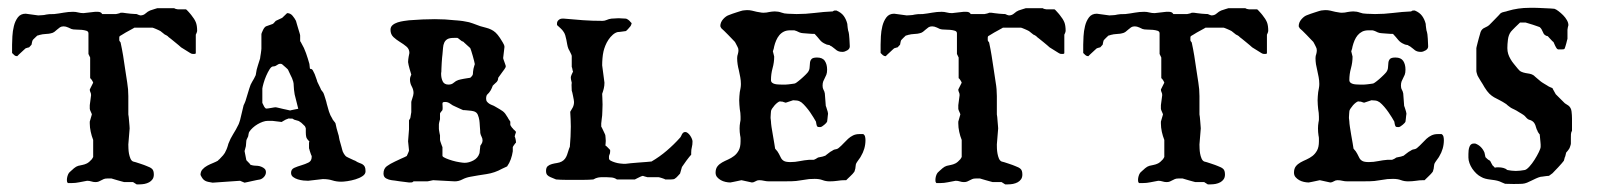

<svg xmlns="http://www.w3.org/2000/svg" viewBox="-20 -467 4125 496"><path d="M256.8 -5.9Q251.5 -5.9 248 -4.4Q244.6 -2.9 241.5 -1.2Q238.3 0.5 234.9 2Q231.4 3.4 226.6 3.4Q221.2 3.4 216.1 1.7Q210.9 0 205.1 0Q193.8 2 184.6 3.9Q175.3 5.9 165.5 5.9H155.3Q153.3 3.4 153.1 1.7Q152.8 0 152.8 -2.4Q152.8 -6.8 154.3 -12Q155.8 -17.1 158.2 -20.5Q158.7 -21 160.4 -22.7Q162.1 -24.4 164.1 -26.1Q166 -27.8 168 -29.5Q169.9 -31.2 170.9 -32.2Q176.8 -37.1 182.1 -38.6Q187.5 -40 193.1 -41Q198.7 -42 204.6 -44.9Q210.4 -47.9 217.3 -55.7Q217.8 -56.6 219.2 -58.8Q220.7 -61 220.7 -61.5V-105.5Q216.8 -115.2 214.4 -126.5Q211.9 -137.7 211.9 -147.9V-152.8L217.3 -171.4Q217.3 -171.9 216.6 -173.8Q215.8 -175.8 214.6 -178.2Q213.4 -180.7 212.6 -182.9Q211.9 -185.1 211.9 -186V-195.3L215.3 -221.2Q215.3 -225.6 213.6 -228.8Q211.9 -231.9 211.9 -235.8L220.7 -253.4Q220.7 -254.4 217.8 -259.3Q214.8 -264.2 212.9 -265.1V-318.4L208.5 -327.6V-380.9Q208.5 -385.7 203.4 -387.5Q198.2 -389.2 191.2 -389.9Q184.1 -390.6 176.5 -390.6Q168.9 -390.6 164.6 -392.1Q163.6 -392.6 156.7 -395.8Q149.9 -398.9 144.5 -398.9Q138.7 -398.9 135 -396.5Q131.3 -394 127.9 -390.9Q124.5 -387.7 120.6 -384.8Q116.7 -381.8 111.3 -380.9Q110.4 -380.4 106.4 -379.9Q102.5 -379.4 98.1 -379.2Q93.8 -378.9 89.8 -378.4Q85.9 -377.9 85.4 -377.4Q84.5 -377.4 83 -377Q81.5 -376.5 80.1 -376L76.2 -375Q74.2 -373 69.6 -368.7Q64.9 -364.3 64.5 -363.3Q63.5 -361.8 62.5 -356.9Q61.5 -352.1 61.5 -351.6L55.2 -344.7L51.3 -343.8Q49.8 -343.3 48.3 -342.8Q46.9 -342.3 46.4 -342.3Q44.9 -341.3 42 -338.4Q39.1 -335.4 35.4 -332.3Q31.7 -329.1 28.8 -326.2Q25.9 -323.2 24.4 -321.8Q20 -321.8 16.8 -324.7Q13.7 -327.6 11.2 -330.1V-351.6Q11.2 -359.9 12 -373.3Q12.7 -386.7 15.9 -399.7Q19 -412.6 26.1 -422.1Q33.2 -431.6 46.4 -431.6L78.6 -427.2Q82 -427.2 87.4 -427.7Q92.8 -428.2 93.8 -428.2Q94.7 -428.2 99.6 -429.4Q104.5 -430.7 120.1 -430.7Q132.3 -432.1 144.5 -434.3Q156.7 -436.5 168.9 -436.5Q175.8 -436.5 182.1 -434.8Q188.5 -433.1 195.8 -433.1L225.6 -436.5H232.4Q235.8 -436.5 238.8 -435.5Q241.7 -434.6 244.1 -430.7H279.8Q280.3 -430.7 285.4 -431.9Q290.5 -433.1 291.5 -434.1H297.4Q300.3 -433.6 306.2 -432.9Q312 -432.1 317.6 -431.6Q323.2 -431.2 327.6 -430.9Q332 -430.7 333 -430.7L338.9 -428.2Q339.8 -427.7 340.8 -427.7Q341.8 -427.2 342.8 -427.2Q350.6 -427.2 356.2 -432.4Q361.8 -437.5 367.7 -439.9Q371.6 -440.9 378.4 -443.4Q385.3 -445.8 386.2 -445.8H430.2Q431.2 -444.8 434.6 -443.8Q438 -442.9 439.5 -442.9H460.4Q460.9 -442.9 462.6 -441.2Q464.4 -439.5 466.6 -437Q468.8 -434.6 470.9 -432.1Q473.1 -429.7 474.1 -428.2Q482.4 -418 485.8 -409.7Q489.3 -401.4 489.3 -386.7Q489.3 -385.7 488 -382.3Q486.8 -378.9 485.8 -377.4V-330.1Q485.8 -328.1 483.9 -327.9Q481.9 -327.6 480.5 -327.6Q477.5 -327.6 476.1 -327.9Q474.6 -328.1 471.2 -330.1L447.8 -344.7Q446.3 -346.2 441.7 -350.1Q437 -354 431.6 -358.4Q426.3 -362.8 421.4 -366.7Q416.5 -370.6 415 -371.6Q415 -372.6 411.1 -375Q407.2 -377.4 406.2 -377.4L394.5 -386.7Q393.1 -387.7 389.6 -389.2Q386.2 -390.6 383.1 -392.1Q379.9 -393.6 377.2 -394.5Q374.5 -395.5 374 -395.5H327.1Q326.2 -395 324.7 -394Q321.8 -392.1 321.3 -392.1Q318.8 -390.6 314.2 -388.2Q309.6 -385.7 304.9 -383.1Q300.3 -380.4 296.4 -377.9Q292.5 -375.5 291.5 -375Q289.1 -374 288.6 -372.6Q288.1 -371.1 288.1 -370.1V-363.3Q288.1 -361.8 289.6 -359.9Q290.5 -358.4 291.5 -357.4Q295.4 -339.4 298.1 -323Q300.8 -306.6 303.2 -289.1Q305.7 -271 308.6 -253.9Q311.5 -236.8 311.5 -218.8V-171.4Q312 -169.9 312.5 -164.8Q313 -159.7 313.5 -153.6Q314 -147.5 314.5 -142.1Q314.9 -136.7 314.9 -135.3L311.5 -93.8Q311.5 -89.8 311.8 -83.3Q312 -76.7 313.2 -70.1Q314.5 -63.5 316.9 -57.6Q319.3 -51.8 323.7 -49.8Q325.7 -49.3 330.8 -47.9Q335.9 -46.4 341.6 -44.4Q347.2 -42.5 352.1 -40.8Q356.9 -39.1 358.9 -38.1Q368.7 -34.7 373 -30.5Q377.4 -26.4 377.4 -16.1Q377.4 -8.8 374 -3.9Q370.6 1 365.2 3.9Q359.9 6.8 353.3 8.1Q346.7 9.3 340.3 9.3H333L323.7 3.4H300.8Q299.3 2.9 294.4 1.7Q289.6 0.5 283.9 -1.2Q278.3 -2.9 273.7 -4.2Q269 -5.4 268.1 -5.9Z M785.2 -64Q784.7 -64.5 783.7 -67.1Q782.7 -69.8 781.7 -72.8Q780.8 -75.7 780 -78.1Q779.3 -80.6 779.3 -81.1Q778.3 -82.5 778.3 -85.2Q778.3 -87.9 778.3 -91.3Q778.3 -94.2 778.3 -97.2Q778.3 -100.1 779.3 -101.6Q772.5 -107.9 771.2 -113Q770 -118.2 770 -125V-135.3Q770 -136.2 769 -138.2Q768.1 -140.1 767.6 -141.1Q766.1 -142.1 762 -146.5Q757.8 -150.9 755.4 -151.9Q751.5 -155.3 745.6 -156.2Q739.7 -157.2 735.4 -160.6Q734.4 -160.6 730.7 -160.6Q727.1 -160.6 726.1 -161.1Q722.7 -160.2 718 -158Q713.4 -155.8 712.4 -154.8L707.5 -151.9L683.6 -154.8H671.9Q665.5 -154.8 658.7 -152.3Q651.9 -149.9 645.3 -146Q638.7 -142.1 633.1 -137Q627.4 -131.8 624 -126.5Q623 -125.5 622.1 -120.6Q621.1 -115.7 621.1 -114.7Q620.1 -111.8 618.2 -108.6Q616.2 -105.5 616.2 -101.6L615.2 -89.4L611.8 -76.7L616.2 -54.2Q616.2 -53.2 617.7 -51.8Q619.1 -50.3 621.1 -48.3Q626.5 -43 626.5 -42Q626.5 -41.5 628.2 -41Q629.9 -40.5 631.8 -40Q633.8 -39.6 635.7 -39.3Q637.7 -39.1 638.2 -39.1Q641.1 -39.1 646 -38.6Q650.9 -38.1 655.5 -36.1Q660.2 -34.2 663.6 -31Q667 -27.8 667 -22Q667 -16.1 662.6 -10.7Q658.2 -5.4 651.9 -3.4Q649.4 -2.9 644 -2Q638.7 -1 632.3 0.5Q626 2 620.1 3.2Q614.3 4.4 611.8 4.9L600.1 0L529.3 4.9Q522.9 3.9 518.3 2.9Q513.7 2 510 0Q506.3 -2 503.7 -5.4Q501 -8.8 498 -15.1Q498 -23.9 503.2 -29.5Q508.3 -35.2 515.6 -39.1Q522.9 -43 530.8 -46.1Q538.6 -49.3 543.5 -52.2Q543.5 -53.2 544.7 -54Q545.9 -54.7 546.9 -55.7Q551.3 -60.1 556.4 -65.9Q561.5 -71.8 564 -78.6Q564.5 -79.1 565.4 -81.5Q566.4 -84 567.4 -86.9Q568.4 -89.8 569.1 -92.3Q569.8 -94.7 569.8 -95.2Q575.2 -109.4 582.5 -120.8Q589.8 -132.3 595.2 -143.6Q595.7 -144 596.7 -146.5Q597.7 -148.9 598.6 -151.9Q599.6 -154.8 600.3 -157.2Q601.1 -159.7 601.1 -160.6L609.4 -195.3Q609.9 -195.8 610.8 -198Q611.8 -200.2 612.8 -202.6Q613.8 -205.1 614.5 -207Q615.2 -209 615.2 -209.5L624 -238.3Q627 -249 631.6 -256.1Q636.2 -263.2 640.6 -272.9L643.1 -287.1Q644 -289.1 645 -293.7Q646 -298.3 646.5 -298.8L651.9 -315.9Q651.9 -317.9 652.6 -321.3Q653.3 -324.7 653.8 -328.6Q654.3 -332.5 654.8 -336.2Q655.3 -339.8 655.3 -341.3V-378.4Q655.3 -379.9 656.5 -382.8Q657.7 -385.7 659.2 -388.9Q660.6 -392.1 662.6 -394.8Q664.6 -397.5 667 -398.9L683.6 -404.8Q685.1 -404.8 688.2 -408.4Q691.4 -412.1 692.4 -413.1L709 -420.9L721.7 -433.1Q730 -433.1 735.6 -426.5Q741.2 -419.9 744.6 -413.1Q745.1 -410.6 746.8 -405.3Q748.5 -399.9 750.2 -393.8Q752 -387.7 753.7 -382.3Q755.4 -377 755.4 -375V-360.8Q756.3 -359.9 757.3 -357.9Q758.3 -356 758.8 -355Q765.6 -343.8 770.5 -329.8Q775.4 -315.9 779.3 -301.8Q780.3 -292 780.5 -290.5Q780.8 -289.1 781.7 -289.1Q786.1 -289.1 788.3 -284.9Q790.5 -280.8 793 -275.4L798.8 -259.3Q798.8 -257.8 800.3 -254.6Q801.8 -251.5 803.7 -247.6Q805.7 -243.7 807.4 -240Q809.1 -236.3 809.6 -234.9Q810.1 -234.4 813 -230.5Q814.5 -228.5 815.4 -227.1Q815.9 -226.1 817.4 -221.9Q818.8 -217.8 820.3 -212.9Q821.8 -208 823 -203.9Q824.2 -199.7 824.2 -198.7Q826.7 -189 829.8 -179Q833 -168.9 838.4 -160.6Q838.4 -159.2 842.3 -154.5Q846.2 -149.9 846.7 -148.4L849.6 -135.3Q851.6 -127 853.5 -121.6Q855.5 -116.2 856 -110.8Q856 -109.4 857.2 -105Q858.4 -100.6 859.9 -95.5Q861.3 -90.3 862.5 -86.2Q863.8 -82 863.8 -81.1Q864.7 -75.7 868.7 -69.3Q872.6 -63 876.5 -61.5Q877 -61 880.1 -59.6Q883.3 -58.1 887 -56.4Q890.6 -54.7 893.8 -53.2Q897 -51.8 897.5 -51.8Q903.3 -47.9 908.4 -46.1Q913.6 -44.4 917 -42.2Q920.4 -40 922.4 -36.1Q924.3 -32.2 924.3 -24.4Q924.3 -17.1 916.5 -12Q908.7 -6.8 898.2 -3.7Q887.7 -0.5 877.2 1Q866.7 2.4 861.8 2.4Q849.1 2.4 838.6 -1Q828.1 -4.4 814 -4.4L775.9 0Q771 0 763.7 -0.7Q756.3 -1.5 749.3 -3.7Q742.2 -5.9 737.1 -9.8Q731.9 -13.7 731.9 -20.5Q731.9 -29.8 740.2 -33.4Q748.5 -37.1 758.5 -40Q768.6 -43 776.9 -47.1Q785.2 -51.3 785.2 -61.5ZM692.4 -189.9Q692.9 -189.9 696 -189.2Q699.2 -188.5 703.4 -187.5Q707.5 -186.5 711.7 -185.5Q715.8 -184.6 718.3 -184.1L729.5 -181.6Q730 -182.1 733.4 -182.6Q736.8 -183.1 740.7 -184.1L750.5 -186L741.2 -223.1Q740.2 -227.5 739.5 -235.1Q738.8 -242.7 738.8 -245.1Q738.8 -251.5 737.5 -256.1Q736.3 -260.7 734.4 -265.1Q732.4 -269.5 730 -274.2Q727.5 -278.8 725.1 -284.7Q724.1 -288.1 718.5 -292.5Q712.9 -296.9 709 -300.8Q707.5 -302.2 704.1 -302.2Q699.7 -302.2 695.3 -298.8Q690.9 -295.4 685.5 -295.4Q681.2 -295.4 676.5 -288.1Q671.9 -280.8 667.7 -271.2Q663.6 -261.7 660.9 -252.2Q658.2 -242.7 657.7 -238.3V-201.2Q658.7 -199.7 660.6 -195.3Q662.6 -190.9 663.6 -189.9Q664.6 -189 665.5 -187.7Q666.5 -186.5 668.5 -186.5Q669.4 -186.5 673.1 -187Q676.8 -187.5 680.7 -188.2Q684.6 -189 688 -189.5Q691.4 -189.9 692.4 -189.9Z M970.7 -18.6Q970.7 -31.2 979.2 -37.6Q987.8 -43.9 1000.5 -49.8Q1002 -50.3 1006.3 -52.5Q1010.7 -54.7 1015.6 -56.9Q1020.5 -59.1 1024.9 -61Q1029.3 -63 1030.8 -64Q1031.7 -66.4 1034.2 -71.5Q1036.6 -76.7 1036.6 -78.6L1034.2 -102.1L1036.6 -132.8V-156.2Q1037.1 -157.2 1038.1 -158.7Q1038.6 -159.7 1039.1 -160.4Q1039.6 -161.1 1040 -162.1L1042.5 -177.2V-203.6Q1042.5 -204.1 1043.2 -206.8Q1043.9 -209.5 1045.2 -213.1Q1046.4 -216.8 1047.4 -220.5Q1048.3 -224.1 1048.3 -226.6Q1048.3 -235.4 1043.7 -243.7Q1039.1 -252 1039.1 -261.7Q1039.1 -267.6 1042.5 -274.4Q1042 -275.9 1040.8 -280Q1039.6 -284.2 1038.1 -289.1Q1036.6 -293.9 1035.6 -298.8Q1034.7 -303.7 1034.2 -306.6Q1034.2 -308.6 1034.7 -313.7Q1035.2 -318.8 1037.6 -330.1Q1037.6 -340.3 1030 -346.7Q1022.5 -353 1013.2 -358.6Q1003.9 -364.3 996.3 -371.3Q988.8 -378.4 988.8 -390.1Q988.8 -397.5 994.1 -402.1Q999.5 -406.7 1007.3 -409.2Q1015.1 -411.6 1023.2 -412.8Q1031.2 -414.1 1036.6 -414.6Q1073.2 -417.5 1103.5 -417.5Q1129.9 -417.5 1155.8 -414.6Q1156.7 -414.6 1160.2 -414.3Q1163.6 -414.1 1167.7 -413.6Q1171.9 -413.1 1175.8 -412.6Q1179.7 -412.1 1181.2 -411.6Q1191.9 -410.2 1201.4 -406.5Q1210.9 -402.8 1220.7 -399.4Q1229 -397 1235.8 -395.3Q1242.7 -393.6 1248.8 -390.6Q1254.9 -387.7 1260.3 -382.8Q1265.6 -377.9 1271.5 -369.1Q1273.9 -364.7 1278.6 -357.7Q1283.2 -350.6 1283.2 -345.7L1279.8 -316.9Q1279.8 -315.9 1280.8 -313.2Q1281.7 -310.5 1283 -307.1Q1284.2 -303.7 1285.2 -300.8Q1286.1 -297.9 1286.6 -296.4Q1286.6 -292.5 1282.7 -287.6Q1278.8 -282.7 1277.3 -280.3L1267.1 -266.1Q1267.1 -265.1 1266.4 -261.5Q1265.6 -257.8 1264.6 -257.8Q1264.6 -256.8 1262.9 -255.1Q1261.2 -253.4 1259 -251.5Q1256.8 -249.5 1255.1 -247.8Q1253.4 -246.1 1252.9 -245.6Q1252.9 -245.6 1252.2 -243.7Q1251.5 -241.7 1250.5 -239.5Q1249.5 -237.3 1248.5 -235.4Q1247.6 -233.4 1247.1 -232.9Q1243.2 -226.6 1239.5 -223.6Q1235.8 -220.7 1235.8 -211.9Q1235.8 -207 1238.3 -204.1Q1240.7 -201.2 1244.1 -199Q1247.6 -196.8 1251.7 -195.3Q1255.9 -193.8 1258.8 -191.9Q1266.6 -187.5 1271 -184.8Q1275.4 -182.1 1278.8 -179.7Q1282.2 -177.2 1285.2 -173.3Q1288.1 -169.4 1292.5 -162.1Q1292.5 -161.1 1295.2 -157.5Q1297.9 -153.8 1298.3 -152.8V-144.5Q1298.3 -143.6 1300.8 -139.9Q1303.2 -136.2 1304.7 -135.3Q1304.7 -134.8 1305.9 -133.5Q1307.1 -132.3 1308.8 -130.9Q1310.5 -129.4 1311.8 -127.9Q1313 -126.5 1313 -126Q1313 -125 1311.8 -122.1Q1310.5 -119.1 1309.6 -114.3Q1310.5 -113.3 1311.8 -107.9Q1313 -102.5 1313 -98.6Q1312.5 -98.6 1311.3 -96.9Q1310.1 -95.2 1308.6 -93.3Q1307.1 -91.3 1305.9 -89.4Q1304.7 -87.4 1304.7 -86.9V-76.2Q1303.2 -65.9 1299.6 -55.7Q1295.9 -45.4 1290 -37.1L1277.3 -31.2Q1258.3 -20.5 1237.1 -17.3Q1215.8 -14.2 1194.8 -10.3Q1183.6 -8.3 1174.3 -3.4Q1165 1.5 1154.8 1.5L1099.1 -1.5Q1098.6 -1.5 1096.4 -1Q1094.2 -0.5 1091.8 0Q1089.4 0.5 1086.9 1Q1084.5 1.5 1084 1.5H1048.3Q1045.9 3.9 1043.9 4.2Q1042 4.4 1036.6 4.4Q1033.7 3.9 1027.1 3.2Q1020.5 2.4 1013.4 1.5Q1006.3 0.5 1000 -0.5Q993.7 -1.5 991.7 -1.5Q984.4 -2.4 977.5 -6.1Q970.7 -9.8 970.7 -18.6ZM1123 -64Q1124.5 -61 1132.1 -57.9Q1139.6 -54.7 1148.9 -52Q1158.2 -49.3 1167.2 -47.9Q1176.3 -46.4 1180.2 -46.4Q1191.4 -46.4 1202.9 -52.5Q1214.4 -58.6 1218.3 -70.3Q1218.8 -70.8 1219 -73.7Q1219.2 -76.7 1219.7 -80.3Q1220.2 -84 1220.5 -86.9Q1220.7 -89.8 1220.7 -90.3Q1221.7 -91.3 1224.1 -95.5Q1226.6 -99.6 1226.6 -104Q1226.6 -109.4 1224.1 -113.8Q1221.7 -118.2 1220.7 -123.5Q1220.7 -124.5 1220.5 -129.2Q1220.2 -133.8 1219.7 -139.4Q1219.2 -145 1219 -149.9Q1218.8 -154.8 1218.3 -156.2Q1217.3 -163.1 1214.4 -170.4Q1211.4 -177.7 1203.1 -179.7Q1202.1 -180.2 1198.2 -180.7Q1194.3 -181.2 1189.7 -181.6Q1185.1 -182.1 1181.2 -182.4Q1177.2 -182.6 1176.3 -182.6Q1175.3 -183.1 1167.5 -186.5Q1159.7 -189.9 1155.8 -191.9Q1149.4 -194.3 1143.3 -199Q1137.2 -203.6 1130.4 -203.6Q1125 -203.6 1124 -202.4Q1123 -201.2 1123 -198.7Q1123 -196.3 1123.3 -193.6Q1123.5 -190.9 1123.5 -187.5L1123 -182.6Q1122.1 -181.6 1119.4 -178.2Q1116.7 -174.8 1116.7 -173.8V-158.7Q1116.7 -158.2 1115.5 -154.5Q1114.3 -150.9 1114.3 -149.4Q1113.8 -147.5 1113.8 -145.5V-140.1V-133.8Q1113.8 -131.8 1114.3 -129.9Q1114.3 -127.9 1115.5 -123Q1116.7 -118.2 1116.7 -117.2V-105.5Q1116.7 -105 1117.4 -102.3Q1118.2 -99.6 1119.4 -96.4Q1120.6 -93.3 1121.6 -90.3Q1122.6 -87.4 1123 -86.9ZM1119.6 -275.4Q1119.6 -265.6 1123.5 -257.1Q1127.4 -248.5 1138.7 -248.5Q1147 -248.5 1152.3 -253.4Q1157.7 -258.3 1164.1 -260.3Q1165.5 -260.7 1169.4 -261.7Q1173.3 -262.7 1177.7 -263.4Q1182.1 -264.2 1186.8 -264.9Q1191.4 -265.6 1194.8 -266.1Q1201.7 -272 1201.7 -276.4Q1201.7 -280.8 1203.1 -289.1Q1203.1 -290 1204.3 -293.7Q1205.6 -297.4 1205.6 -298.3Q1205.6 -298.8 1206.1 -299.3Q1206.1 -299.8 1206.3 -300.3Q1206.5 -300.8 1206.5 -301.8Q1206.5 -303.2 1204.8 -309.6Q1203.1 -315.9 1201.2 -323Q1199.2 -330.1 1197.3 -335.9Q1195.3 -341.8 1194.8 -342.8Q1193.8 -343.8 1191.4 -345.9Q1189 -348.1 1186.5 -350.3Q1184.1 -352.5 1181.9 -354.5Q1179.7 -356.4 1178.7 -357.4Q1178.7 -358.4 1176 -359.6Q1173.3 -360.8 1172.9 -360.8Q1171.9 -361.3 1167.2 -365.2Q1162.6 -369.1 1161.6 -369.1H1152.3Q1141.6 -369.1 1136 -366Q1130.4 -362.8 1127.7 -356.9Q1125 -351.1 1124.5 -343.3Q1124 -335.4 1123 -326.2Q1122.6 -324.2 1122.1 -318.1Q1121.6 -312 1121.1 -304.7Q1120.6 -297.4 1120.4 -290.5Q1120.1 -283.7 1120.1 -280.3Q1119.6 -280.3 1119.6 -278.3Q1119.6 -276.4 1119.6 -275.4Z M1390.6 -25.4Q1390.6 -34.2 1395 -37.8Q1399.4 -41.5 1405.8 -43.2Q1412.1 -44.9 1418.9 -45.9Q1425.8 -46.9 1431.2 -49.8Q1436.5 -52.7 1439.7 -57.1Q1442.9 -61.5 1444.8 -66.7Q1446.8 -71.8 1448.2 -77.1Q1449.7 -82.5 1452.1 -87.9Q1453.1 -101.1 1453.9 -114Q1454.6 -127 1454.6 -140.1Q1454.6 -149.9 1454.1 -159.2Q1453.6 -168.5 1453.1 -178.2Q1456.1 -182.6 1459.5 -189.2Q1462.9 -195.8 1462.9 -203.6Q1462.9 -205.1 1462.2 -209.5Q1461.4 -213.9 1460.4 -218.8Q1459.5 -223.6 1458.5 -227.8Q1457.5 -231.9 1457 -232.9Q1457 -233.9 1456.8 -238.5Q1456.5 -243.2 1456.5 -247.6Q1456.5 -249.5 1456.8 -251Q1457 -252.4 1457 -253.4Q1457 -254.4 1455.8 -258.5Q1454.6 -262.7 1454.6 -267.6Q1454.6 -269 1456.5 -273.9Q1458.5 -278.8 1460.4 -282.2Q1459.5 -283.2 1458.7 -288.1Q1458 -293 1457 -293.9V-322.8Q1457 -323.7 1455.8 -326.4Q1454.6 -329.1 1453.1 -332Q1451.7 -335 1450.4 -337.4Q1449.2 -339.8 1448.7 -340.3Q1446.3 -346.2 1445.3 -352.3Q1444.3 -358.4 1443.1 -364.3Q1441.9 -370.1 1440.2 -376Q1438.5 -381.8 1434.6 -386.7Q1433.1 -389.2 1427.5 -394.5Q1421.9 -399.9 1419.9 -401.4Q1418.9 -401.9 1418.9 -403.6Q1418.9 -405.3 1418.9 -406.2Q1418.9 -411.6 1423.1 -415.3Q1427.2 -418.9 1432.6 -418.9H1437Q1462.4 -416.5 1486.3 -414.8Q1510.3 -413.1 1536.6 -413.1Q1542 -413.1 1547.4 -415.5Q1552.7 -418 1559.6 -418.9L1578.1 -419.9L1596.7 -418.9Q1598.6 -418.9 1602.8 -416Q1606.9 -413.1 1608.4 -410.6L1611.8 -407.2Q1611.8 -406.2 1610.6 -403.1Q1609.4 -399.9 1608.4 -398.9Q1606.4 -396.5 1602.5 -392.1Q1598.6 -387.7 1596.7 -386.7Q1595.7 -386.7 1592.8 -386.2Q1589.8 -385.7 1586.4 -385.3Q1583 -384.8 1580.1 -384.5Q1577.1 -384.3 1576.2 -384.3Q1569.3 -382.8 1563 -377.2Q1556.6 -371.6 1551.8 -364.3Q1546.9 -356.9 1543.7 -348.9Q1540.5 -340.8 1539.1 -334.5Q1537.1 -325.7 1536.4 -316.4Q1535.6 -307.1 1535.6 -298.3L1541.5 -253.4Q1541.5 -245.6 1539.8 -238.5Q1538.1 -231.4 1535.6 -224.6Q1535.6 -221.7 1536.1 -213.6Q1536.6 -205.6 1536.6 -196.8Q1536.6 -188 1536.1 -180.2Q1535.6 -172.4 1535.6 -168.9Q1535.6 -168.5 1535.2 -165.5Q1534.7 -162.6 1534.4 -159.2Q1534.2 -155.8 1533.7 -152.6Q1533.2 -149.4 1533.2 -148.4V-140.1Q1533.7 -139.2 1535.4 -136Q1537.1 -132.8 1538.8 -128.9Q1540.5 -125 1542.2 -121.6Q1543.9 -118.2 1543.9 -116.7Q1543.9 -114.7 1544.4 -110.8Q1544.9 -106.9 1544.9 -103Q1544.9 -98.6 1544.4 -95.5Q1543.9 -92.3 1543.9 -91.3Q1546.4 -89.8 1550.8 -85.2Q1555.2 -80.6 1556.2 -79.6V-75.2Q1556.2 -72.8 1555.7 -70.8Q1555.2 -68.8 1554.2 -66.9Q1553.2 -64.5 1553.2 -62.5Q1553.2 -60.5 1553.2 -58.1Q1553.2 -54.2 1557.9 -51.8Q1562.5 -49.3 1568.8 -47.4Q1575.2 -45.4 1581.3 -44.7Q1587.4 -43.9 1589.8 -43.9H1596.7Q1600.1 -44.4 1609.9 -45.4Q1619.6 -46.4 1630.1 -47.1Q1640.6 -47.9 1650.1 -48.6Q1659.7 -49.3 1663.1 -49.8Q1684.1 -62 1702.6 -77.9Q1721.2 -93.8 1736.8 -111.3Q1738.3 -112.8 1739.5 -115.5Q1740.7 -118.2 1741.9 -120.4Q1743.2 -122.6 1745.1 -124.3Q1747.1 -126 1750.5 -126Q1753.4 -126 1756.8 -123.3Q1760.3 -120.6 1762.9 -116.7Q1765.6 -112.8 1767.3 -108.6Q1769 -104.5 1769 -101.6Q1769 -93.3 1767.3 -86.9Q1765.6 -80.6 1765.6 -72.8V-67.4Q1764.2 -65.9 1760.5 -61.5Q1756.8 -57.1 1753.2 -52Q1749.5 -46.9 1746.3 -42.2Q1743.2 -37.6 1741.7 -35.6L1736.8 -18.6Q1735.8 -17.6 1731.4 -12.7Q1727.1 -7.8 1725.1 -6.8Q1722.7 -4.4 1719.5 -3.9Q1716.3 -3.4 1712.9 -3.4H1698.7Q1698.2 -3.9 1695.8 -4.9Q1693.4 -5.9 1690.4 -6.8Q1687.5 -7.8 1684.8 -8.5Q1682.1 -9.3 1681.2 -9.3H1652.3Q1650.9 -9.3 1646 -11Q1641.1 -12.7 1640.6 -12.7Q1639.6 -12.7 1636.5 -11.5Q1633.3 -10.3 1631.8 -9.3Q1629.9 -8.3 1625.7 -6.3Q1621.6 -4.4 1620.1 -3.4H1573.7Q1567.4 -7.8 1560.1 -8.5Q1552.7 -9.3 1545.9 -9.3H1535.6Q1530.3 -9.3 1524.9 -8.3Q1519.5 -7.3 1512.7 -3.4Q1501 -2.4 1489 -2.4Q1477.1 -2.4 1464.8 -2.4Q1452.6 -2.4 1440.7 -2.4Q1428.7 -2.4 1416.5 -3.4L1402.3 -9.3Q1396.5 -11.7 1393.6 -15.1Q1390.6 -18.6 1390.6 -25.4Z M1828.6 -21Q1828.6 -31.2 1833.5 -37.4Q1838.4 -43.5 1845.5 -47.4Q1852.5 -51.3 1860.8 -54.9Q1869.1 -58.6 1876.2 -64Q1883.3 -69.3 1888.2 -78.1Q1893.1 -86.9 1893.1 -101.6Q1893.1 -105.5 1893.1 -109.1Q1893.1 -112.8 1892.1 -116.7Q1890.6 -125.5 1890.6 -135.3Q1890.6 -143.1 1892.1 -151.4Q1893.1 -155.3 1893.1 -158.4Q1893.1 -161.6 1893.1 -165.5Q1893.1 -170.9 1892.6 -175.3Q1892.1 -179.7 1891.1 -185.1Q1890.6 -190.4 1890.1 -196.3Q1889.6 -202.1 1889.6 -208Q1889.6 -213.4 1890.1 -218.5Q1890.6 -223.6 1891.1 -229Q1892.1 -234.4 1893.1 -239.5Q1894 -244.6 1894 -250Q1894 -258.8 1892.3 -267.8Q1890.6 -276.9 1888.7 -285.6Q1886.7 -293 1885.5 -301Q1884.3 -309.1 1884.3 -316.9Q1884.3 -319.8 1884.8 -322.5Q1885.3 -325.2 1886.2 -327.6Q1887.7 -332.5 1887.7 -337.9Q1887.7 -338.4 1887.5 -338.6Q1887.2 -338.9 1887.2 -339.8V-341.3Q1886.7 -342.8 1885.5 -345.5Q1884.3 -348.1 1882.8 -350.8Q1881.3 -353.5 1880.1 -356Q1878.9 -358.4 1878.4 -358.9Q1876.5 -360.8 1871.6 -366Q1866.7 -371.1 1861.3 -376.7Q1856 -382.3 1850.8 -387.2Q1845.7 -392.1 1843.8 -393.6Q1843.3 -394.5 1842 -396.5Q1840.8 -398.4 1840.8 -399.4Q1840.8 -409.2 1848.1 -417.5Q1855.5 -425.8 1863.3 -428.2Q1866.7 -429.7 1872.3 -431.6Q1877.9 -433.6 1883.5 -435.3Q1889.2 -437 1893.6 -438.5Q1897.9 -439.9 1898.9 -439.9Q1899.9 -439.9 1903.8 -440.4Q1907.7 -440.9 1909.7 -440.9Q1916.5 -440.9 1922.6 -439.5Q1928.7 -438 1935.1 -436.5Q1939 -436 1943.4 -435.1Q1947.8 -434.1 1952.1 -434.1Q1956.5 -434.1 1960 -434.6Q1963.4 -435.1 1967.3 -436Q1970.7 -436.5 1974.1 -437Q1977.5 -437.5 1981.4 -437.5Q1990.7 -437.5 1998.5 -434.6Q2006.3 -431.6 2014.6 -431.6Q2015.1 -431.6 2018.1 -431.4Q2021 -431.2 2024.7 -431.2Q2028.3 -431.2 2032 -430.9Q2035.6 -430.7 2038.1 -430.7Q2061.5 -430.7 2084.7 -433.6Q2107.9 -436.5 2131.3 -437.5Q2133.8 -439.5 2135.5 -439.7Q2137.2 -439.9 2140.6 -439.9Q2153.3 -434.6 2159.7 -425.8Q2166 -417 2168.9 -405.3Q2168.9 -404.3 2169.2 -401.4Q2169.4 -398.4 2169.9 -395Q2170.4 -391.6 2170.9 -388.7Q2171.4 -385.7 2171.9 -385.3Q2171.9 -384.8 2172.4 -383.5Q2172.9 -382.3 2173.3 -378.2Q2173.8 -374 2174.3 -366.7Q2174.8 -359.4 2175.3 -347.2Q2175.3 -340.8 2168.7 -336.9Q2162.1 -333 2156.7 -333Q2151.4 -333 2147.9 -334Q2144.5 -335 2141.6 -336.9Q2138.7 -338.9 2135.7 -341.6Q2132.8 -344.2 2128.4 -347.2Q2127.9 -347.2 2125.7 -348.4Q2123.5 -349.6 2122.6 -350.6Q2122.1 -350.6 2118.2 -351.3Q2114.3 -352.1 2113.3 -353Q2103.5 -356.9 2097.9 -364Q2092.3 -371.1 2084.5 -379.4Q2082 -379.4 2076.9 -379.6Q2071.8 -379.9 2065.7 -380.4Q2059.6 -380.9 2054.2 -381.3Q2048.8 -381.8 2046.9 -382.8Q2045.9 -382.8 2041 -385.3Q2036.1 -387.7 2034.7 -387.7Q2034.2 -388.7 2029.1 -388.7Q2023.9 -388.7 2021.5 -388.7Q2011.7 -388.7 2004.9 -385.3Q1998 -381.8 1993.2 -376Q1988.3 -370.1 1985.1 -362.5Q1981.9 -355 1980 -347.2Q1980 -346.2 1978.8 -341.3Q1977.5 -336.4 1976.6 -334.5Q1976.6 -333.5 1977.3 -331.8Q1978 -330.1 1980 -320.8Q1980 -305.7 1975.8 -290.8Q1971.7 -275.9 1971.7 -260.3Q1971.7 -255.9 1974.6 -253.4Q1977.5 -251 1981.7 -250Q1985.8 -249 1990.5 -248.8Q1995.1 -248.5 1998.5 -248.5H2009.8Q2012.2 -248.5 2016.4 -249Q2020.5 -249.5 2024.4 -250Q2028.3 -250.5 2031.5 -251Q2034.7 -251.5 2034.7 -252Q2035.2 -252 2037.6 -253.7Q2040 -255.4 2042.7 -257.6Q2045.4 -259.8 2048.3 -262.2Q2051.3 -264.6 2052.7 -266.1Q2054.2 -267.6 2056.4 -269.5Q2058.6 -271.5 2060.8 -273.7Q2063 -275.9 2064.7 -277.8Q2066.4 -279.8 2066.9 -280.3Q2071.3 -286.1 2071.5 -293Q2071.8 -299.8 2072.5 -305.4Q2073.2 -311 2076.7 -314.7Q2080.1 -318.4 2090.8 -318.4Q2105 -318.4 2110.8 -309.6Q2116.7 -300.8 2116.7 -287.1Q2116.7 -278.8 2114.7 -273.9Q2112.8 -269 2110.6 -265.1Q2108.4 -261.2 2106.7 -256.8Q2105 -252.4 2105 -245.6Q2105 -239.3 2107.4 -235.1Q2109.9 -231 2110.8 -225.6L2113.3 -193.4Q2113.8 -192.9 2114.5 -190.4Q2115.2 -188 2116.2 -184.8Q2117.2 -181.6 2118.2 -178.5Q2119.1 -175.3 2119.1 -173.3Q2118.7 -170.9 2118.4 -167.5Q2118.2 -164.1 2117.7 -160.6Q2117.2 -156.7 2116.7 -152.8Q2116.2 -151.4 2114.3 -149.2Q2112.3 -147 2109.6 -144.8Q2106.9 -142.6 2104 -140.6Q2101.1 -138.7 2099.1 -138.7Q2097.2 -138.7 2094.2 -138.9Q2091.3 -139.2 2090.8 -141.1Q2089.8 -142.1 2088.9 -147Q2087.9 -151.9 2087.9 -152.8Q2085.4 -157.2 2081.5 -163.6Q2077.6 -169.9 2072.8 -177Q2067.9 -184.1 2062 -190.9Q2056.2 -197.8 2050.3 -202.6Q2044.9 -206.5 2038.8 -207.3Q2032.7 -208 2028.8 -208L2009.8 -201.7Q2008.8 -201.7 2005.1 -203.1Q2001.5 -204.6 2000 -204.6H1998Q1997.1 -204.6 1996.6 -204.8Q1996.1 -205.1 1995.1 -205.1Q1992.7 -205.1 1988.8 -202.1Q1984.9 -199.2 1981.2 -195.1Q1977.5 -190.9 1974.6 -186.5Q1971.7 -182.1 1971.7 -179.2Q1971.7 -178.2 1971.2 -173.1Q1970.7 -168 1970.7 -164.6Q1970.7 -163.6 1970.7 -161.6Q1970.7 -159.7 1971.2 -157.7Q1971.2 -155.8 1971.7 -152.8Q1971.7 -148.9 1973.1 -138.9Q1974.6 -128.9 1976.6 -117.9Q1978.5 -106.9 1980.2 -96.9Q1981.9 -86.9 1982.4 -83Q1989.3 -75.7 1992.2 -69.6Q1995.1 -63.5 1997.8 -58.6Q2000.5 -53.7 2005.6 -51Q2010.7 -48.3 2022 -48.3Q2034.2 -48.3 2046.1 -50.8Q2058.1 -53.2 2070.3 -54.2H2082Q2083 -54.2 2087.6 -56.6Q2092.3 -59.1 2093.3 -60.1L2105 -62.5Q2106.9 -63.5 2110.1 -64.2Q2113.3 -64.9 2113.3 -65.9Q2114.7 -66.9 2120.6 -71.5Q2126.5 -76.2 2128.4 -76.7Q2133.3 -80.6 2138.7 -81.3Q2144 -82 2147.9 -85.9Q2153.8 -90.8 2159.4 -96.9Q2165 -103 2170.9 -108.4Q2176.8 -113.8 2183.8 -117.2Q2190.9 -120.6 2199.7 -120.6H2210Q2213.9 -118.2 2214.8 -113.8Q2215.8 -109.4 2215.8 -105Q2215.8 -82.5 2203.6 -62.5Q2203.6 -62 2201.9 -59.6Q2200.2 -57.1 2198 -54.2Q2195.8 -51.3 2194.1 -48.6Q2192.4 -45.9 2191.9 -44.9Q2191.4 -44.4 2190.9 -42Q2190.4 -39.6 2190.2 -36.6Q2189.9 -33.7 2189.5 -31Q2189 -28.3 2188.5 -27.8Q2188.5 -26.9 2187.7 -24.9Q2187 -22.9 2186 -22Q2185.1 -20.5 2182.4 -17.6Q2179.7 -14.6 2176.3 -11.5Q2172.9 -8.3 2169.9 -5.4Q2167 -2.4 2166 -1.5H2161.6Q2152.8 -1.5 2144 0Q2133.8 1.5 2123.5 1.5Q2113.3 1.5 2105 -1.7Q2096.7 -4.9 2084.5 -4.9Q2082 -4.9 2076.7 -4.6Q2071.3 -4.4 2070.3 -4.4L2047.4 -1Q2036.6 1 2025.4 1.2Q2014.2 1.5 2002.9 1.5H1967.3Q1959.5 1.5 1953.6 0Q1947.8 -1.5 1940.9 -1.5Q1936 -1.5 1931.4 1.5Q1926.8 4.4 1922.4 4.4L1895.5 -1.5Q1895 -1.5 1891.6 -0.7Q1888.2 0 1883.8 1Q1879.4 2 1874.5 2.9Q1869.6 3.9 1866.7 4.4Q1860.8 4.4 1854.2 2.9Q1847.7 1.5 1842 -1.7Q1836.4 -4.9 1832.5 -9.5Q1828.6 -14.2 1828.6 -21Z M2500.5 -5.9Q2495.1 -5.9 2491.7 -4.4Q2488.3 -2.9 2485.1 -1.2Q2481.9 0.5 2478.5 2Q2475.1 3.4 2470.2 3.4Q2464.8 3.4 2459.7 1.7Q2454.6 0 2448.7 0Q2437.5 2 2428.2 3.9Q2418.9 5.9 2409.2 5.9H2398.9Q2397 3.4 2396.7 1.7Q2396.5 0 2396.5 -2.4Q2396.5 -6.8 2397.9 -12Q2399.4 -17.1 2401.9 -20.5Q2402.3 -21 2404.1 -22.7Q2405.8 -24.4 2407.7 -26.1Q2409.7 -27.8 2411.6 -29.5Q2413.6 -31.2 2414.6 -32.2Q2420.4 -37.1 2425.8 -38.6Q2431.2 -40 2436.8 -41Q2442.4 -42 2448.2 -44.9Q2454.1 -47.9 2460.9 -55.7Q2461.4 -56.6 2462.9 -58.8Q2464.4 -61 2464.4 -61.5V-105.5Q2460.4 -115.2 2458 -126.5Q2455.6 -137.7 2455.6 -147.9V-152.8L2460.9 -171.4Q2460.9 -171.9 2460.2 -173.8Q2459.5 -175.8 2458.3 -178.2Q2457 -180.7 2456.3 -182.9Q2455.6 -185.1 2455.6 -186V-195.3L2459 -221.2Q2459 -225.6 2457.3 -228.8Q2455.6 -231.9 2455.6 -235.8L2464.4 -253.4Q2464.4 -254.4 2461.4 -259.3Q2458.5 -264.2 2456.5 -265.1V-318.4L2452.1 -327.6V-380.9Q2452.1 -385.7 2447 -387.5Q2441.9 -389.2 2434.8 -389.9Q2427.7 -390.6 2420.2 -390.6Q2412.6 -390.6 2408.2 -392.1Q2407.2 -392.6 2400.4 -395.8Q2393.6 -398.9 2388.2 -398.9Q2382.3 -398.9 2378.7 -396.5Q2375 -394 2371.6 -390.9Q2368.2 -387.7 2364.3 -384.8Q2360.4 -381.8 2355 -380.9Q2354 -380.4 2350.1 -379.9Q2346.2 -379.4 2341.8 -379.2Q2337.4 -378.9 2333.5 -378.4Q2329.6 -377.9 2329.1 -377.4Q2328.1 -377.4 2326.7 -377Q2325.2 -376.5 2323.7 -376L2319.8 -375Q2317.9 -373 2313.2 -368.7Q2308.6 -364.3 2308.1 -363.3Q2307.1 -361.8 2306.2 -356.9Q2305.2 -352.1 2305.2 -351.6L2298.8 -344.7L2294.9 -343.8Q2293.5 -343.3 2292 -342.8Q2290.5 -342.3 2290 -342.3Q2288.6 -341.3 2285.6 -338.4Q2282.7 -335.4 2279.1 -332.3Q2275.4 -329.1 2272.5 -326.2Q2269.5 -323.2 2268.1 -321.8Q2263.7 -321.8 2260.5 -324.7Q2257.3 -327.6 2254.9 -330.1V-351.6Q2254.9 -359.9 2255.6 -373.3Q2256.3 -386.7 2259.5 -399.7Q2262.7 -412.6 2269.8 -422.1Q2276.9 -431.6 2290 -431.6L2322.3 -427.2Q2325.7 -427.2 2331.1 -427.7Q2336.4 -428.2 2337.4 -428.2Q2338.4 -428.2 2343.3 -429.4Q2348.1 -430.7 2363.8 -430.7Q2376 -432.1 2388.2 -434.3Q2400.4 -436.5 2412.6 -436.5Q2419.4 -436.5 2425.8 -434.8Q2432.1 -433.1 2439.5 -433.1L2469.2 -436.5H2476.1Q2479.5 -436.5 2482.4 -435.5Q2485.4 -434.6 2487.8 -430.7H2523.4Q2523.9 -430.7 2529.1 -431.9Q2534.2 -433.1 2535.2 -434.1H2541Q2543.9 -433.6 2549.8 -432.9Q2555.7 -432.1 2561.3 -431.6Q2566.9 -431.2 2571.3 -430.9Q2575.7 -430.7 2576.7 -430.7L2582.5 -428.2Q2583.5 -427.7 2584.5 -427.7Q2585.4 -427.2 2586.4 -427.2Q2594.2 -427.2 2599.9 -432.4Q2605.5 -437.5 2611.3 -439.9Q2615.2 -440.9 2622.1 -443.4Q2628.9 -445.8 2629.9 -445.8H2673.8Q2674.8 -444.8 2678.2 -443.8Q2681.6 -442.9 2683.1 -442.9H2704.1Q2704.6 -442.9 2706.3 -441.2Q2708 -439.5 2710.2 -437Q2712.4 -434.6 2714.6 -432.1Q2716.8 -429.7 2717.8 -428.2Q2726.1 -418 2729.5 -409.7Q2732.9 -401.4 2732.9 -386.7Q2732.9 -385.7 2731.7 -382.3Q2730.5 -378.9 2729.5 -377.4V-330.1Q2729.5 -328.1 2727.5 -327.9Q2725.6 -327.6 2724.1 -327.6Q2721.2 -327.6 2719.7 -327.9Q2718.3 -328.1 2714.8 -330.1L2691.4 -344.7Q2689.9 -346.2 2685.3 -350.1Q2680.7 -354 2675.3 -358.4Q2669.9 -362.8 2665 -366.7Q2660.2 -370.6 2658.7 -371.6Q2658.7 -372.6 2654.8 -375Q2650.9 -377.4 2649.9 -377.4L2638.2 -386.7Q2636.7 -387.7 2633.3 -389.2Q2629.9 -390.6 2626.7 -392.1Q2623.5 -393.6 2620.8 -394.5Q2618.2 -395.5 2617.7 -395.5H2570.8Q2569.8 -395 2568.4 -394Q2565.4 -392.1 2564.9 -392.1Q2562.5 -390.6 2557.9 -388.2Q2553.2 -385.7 2548.6 -383.1Q2543.9 -380.4 2540 -377.9Q2536.1 -375.5 2535.2 -375Q2532.7 -374 2532.2 -372.6Q2531.7 -371.1 2531.7 -370.1V-363.3Q2531.7 -361.8 2533.2 -359.9Q2534.2 -358.4 2535.2 -357.4Q2539.1 -339.4 2541.7 -323Q2544.4 -306.6 2546.9 -289.1Q2549.3 -271 2552.2 -253.9Q2555.2 -236.8 2555.2 -218.8V-171.4Q2555.7 -169.9 2556.2 -164.8Q2556.6 -159.7 2557.1 -153.6Q2557.6 -147.5 2558.1 -142.1Q2558.6 -136.7 2558.6 -135.3L2555.2 -93.8Q2555.2 -89.8 2555.4 -83.3Q2555.7 -76.7 2556.9 -70.1Q2558.1 -63.5 2560.5 -57.6Q2563 -51.8 2567.4 -49.8Q2569.3 -49.3 2574.5 -47.9Q2579.6 -46.4 2585.2 -44.4Q2590.8 -42.5 2595.7 -40.8Q2600.6 -39.1 2602.5 -38.1Q2612.3 -34.7 2616.7 -30.5Q2621.1 -26.4 2621.1 -16.1Q2621.1 -8.8 2617.7 -3.9Q2614.3 1 2608.9 3.9Q2603.5 6.8 2596.9 8.1Q2590.3 9.3 2584 9.3H2576.7L2567.4 3.4H2544.4Q2543 2.9 2538.1 1.7Q2533.2 0.5 2527.6 -1.2Q2522 -2.9 2517.3 -4.2Q2512.7 -5.4 2511.7 -5.9Z M3023.9 -5.9Q3018.6 -5.9 3015.1 -4.4Q3011.7 -2.9 3008.5 -1.2Q3005.4 0.5 3002 2Q2998.5 3.4 2993.7 3.4Q2988.3 3.4 2983.2 1.7Q2978 0 2972.2 0Q2960.9 2 2951.7 3.9Q2942.4 5.9 2932.6 5.9H2922.4Q2920.4 3.4 2920.2 1.7Q2919.9 0 2919.9 -2.4Q2919.9 -6.8 2921.4 -12Q2922.9 -17.1 2925.3 -20.5Q2925.8 -21 2927.5 -22.7Q2929.2 -24.4 2931.2 -26.1Q2933.1 -27.8 2935.1 -29.5Q2937 -31.2 2938 -32.2Q2943.8 -37.1 2949.2 -38.6Q2954.6 -40 2960.2 -41Q2965.8 -42 2971.7 -44.9Q2977.5 -47.9 2984.4 -55.7Q2984.9 -56.6 2986.3 -58.8Q2987.8 -61 2987.8 -61.5V-105.5Q2983.9 -115.2 2981.4 -126.5Q2979 -137.7 2979 -147.9V-152.8L2984.4 -171.4Q2984.4 -171.9 2983.6 -173.8Q2982.9 -175.8 2981.7 -178.2Q2980.5 -180.7 2979.7 -182.9Q2979 -185.1 2979 -186V-195.3L2982.4 -221.2Q2982.4 -225.6 2980.7 -228.8Q2979 -231.9 2979 -235.8L2987.8 -253.4Q2987.8 -254.4 2984.9 -259.3Q2981.9 -264.2 2980 -265.1V-318.4L2975.6 -327.6V-380.9Q2975.6 -385.7 2970.5 -387.5Q2965.3 -389.2 2958.3 -389.9Q2951.2 -390.6 2943.6 -390.6Q2936 -390.6 2931.6 -392.1Q2930.7 -392.6 2923.8 -395.8Q2917 -398.9 2911.6 -398.9Q2905.8 -398.9 2902.1 -396.5Q2898.4 -394 2895 -390.9Q2891.6 -387.7 2887.7 -384.8Q2883.8 -381.8 2878.4 -380.9Q2877.4 -380.4 2873.5 -379.9Q2869.6 -379.4 2865.2 -379.2Q2860.8 -378.9 2856.9 -378.4Q2853 -377.9 2852.5 -377.4Q2851.6 -377.4 2850.1 -377Q2848.6 -376.5 2847.2 -376L2843.3 -375Q2841.3 -373 2836.7 -368.7Q2832 -364.3 2831.5 -363.3Q2830.6 -361.8 2829.6 -356.9Q2828.6 -352.1 2828.6 -351.6L2822.3 -344.7L2818.4 -343.8Q2816.9 -343.3 2815.4 -342.8Q2814 -342.3 2813.5 -342.3Q2812 -341.3 2809.1 -338.4Q2806.2 -335.4 2802.5 -332.3Q2798.8 -329.1 2795.9 -326.2Q2793 -323.2 2791.5 -321.8Q2787.1 -321.8 2783.9 -324.7Q2780.8 -327.6 2778.3 -330.1V-351.6Q2778.3 -359.9 2779.1 -373.3Q2779.8 -386.7 2783 -399.7Q2786.1 -412.6 2793.2 -422.1Q2800.3 -431.6 2813.5 -431.6L2845.7 -427.2Q2849.1 -427.2 2854.5 -427.7Q2859.9 -428.2 2860.8 -428.2Q2861.8 -428.2 2866.7 -429.4Q2871.6 -430.7 2887.2 -430.7Q2899.4 -432.1 2911.6 -434.3Q2923.8 -436.5 2936 -436.5Q2942.9 -436.5 2949.2 -434.8Q2955.6 -433.1 2962.9 -433.1L2992.7 -436.5H2999.5Q3002.9 -436.5 3005.9 -435.5Q3008.8 -434.6 3011.2 -430.7H3046.9Q3047.4 -430.7 3052.5 -431.9Q3057.6 -433.1 3058.6 -434.1H3064.5Q3067.4 -433.6 3073.2 -432.9Q3079.1 -432.1 3084.7 -431.6Q3090.3 -431.2 3094.7 -430.9Q3099.1 -430.7 3100.1 -430.7L3106 -428.2Q3106.9 -427.7 3107.9 -427.7Q3108.9 -427.2 3109.9 -427.2Q3117.7 -427.2 3123.3 -432.4Q3128.9 -437.5 3134.8 -439.9Q3138.7 -440.9 3145.5 -443.4Q3152.3 -445.8 3153.3 -445.8H3197.3Q3198.2 -444.8 3201.7 -443.8Q3205.1 -442.9 3206.5 -442.9H3227.5Q3228 -442.9 3229.7 -441.2Q3231.4 -439.5 3233.6 -437Q3235.8 -434.6 3238 -432.1Q3240.2 -429.7 3241.2 -428.2Q3249.5 -418 3252.9 -409.7Q3256.3 -401.4 3256.3 -386.7Q3256.3 -385.7 3255.1 -382.3Q3253.9 -378.9 3252.9 -377.4V-330.1Q3252.9 -328.1 3251 -327.9Q3249 -327.6 3247.6 -327.6Q3244.6 -327.6 3243.2 -327.9Q3241.7 -328.1 3238.3 -330.1L3214.8 -344.7Q3213.4 -346.2 3208.7 -350.1Q3204.1 -354 3198.7 -358.4Q3193.4 -362.8 3188.5 -366.7Q3183.6 -370.6 3182.1 -371.6Q3182.1 -372.6 3178.2 -375Q3174.3 -377.4 3173.3 -377.4L3161.6 -386.7Q3160.2 -387.7 3156.7 -389.2Q3153.3 -390.6 3150.1 -392.1Q3147 -393.6 3144.3 -394.5Q3141.6 -395.5 3141.1 -395.5H3094.2Q3093.3 -395 3091.8 -394Q3088.9 -392.1 3088.4 -392.1Q3085.9 -390.6 3081.3 -388.2Q3076.7 -385.7 3072 -383.1Q3067.4 -380.4 3063.5 -377.9Q3059.6 -375.5 3058.6 -375Q3056.2 -374 3055.7 -372.6Q3055.2 -371.1 3055.2 -370.1V-363.3Q3055.2 -361.8 3056.6 -359.9Q3057.6 -358.4 3058.6 -357.4Q3062.5 -339.4 3065.2 -323Q3067.9 -306.6 3070.3 -289.1Q3072.8 -271 3075.7 -253.9Q3078.6 -236.8 3078.6 -218.8V-171.4Q3079.1 -169.9 3079.6 -164.8Q3080.1 -159.7 3080.6 -153.6Q3081.1 -147.5 3081.5 -142.1Q3082 -136.7 3082 -135.3L3078.6 -93.8Q3078.6 -89.8 3078.9 -83.3Q3079.1 -76.7 3080.3 -70.1Q3081.5 -63.5 3084 -57.6Q3086.4 -51.8 3090.8 -49.8Q3092.8 -49.3 3097.9 -47.9Q3103 -46.4 3108.6 -44.4Q3114.3 -42.5 3119.1 -40.8Q3124 -39.1 3126 -38.1Q3135.7 -34.7 3140.1 -30.5Q3144.5 -26.4 3144.5 -16.1Q3144.5 -8.8 3141.1 -3.9Q3137.7 1 3132.3 3.9Q3127 6.8 3120.4 8.1Q3113.8 9.3 3107.4 9.3H3100.1L3090.8 3.4H3067.9Q3066.4 2.9 3061.5 1.7Q3056.6 0.5 3051 -1.2Q3045.4 -2.9 3040.8 -4.2Q3036.1 -5.4 3035.2 -5.9Z M3322.8 -21Q3322.8 -31.2 3327.6 -37.4Q3332.5 -43.5 3339.6 -47.4Q3346.7 -51.3 3355 -54.9Q3363.3 -58.6 3370.4 -64Q3377.4 -69.3 3382.3 -78.1Q3387.2 -86.9 3387.2 -101.6Q3387.2 -105.5 3387.2 -109.1Q3387.2 -112.8 3386.2 -116.7Q3384.8 -125.5 3384.8 -135.3Q3384.8 -143.1 3386.2 -151.4Q3387.2 -155.3 3387.2 -158.4Q3387.2 -161.6 3387.2 -165.5Q3387.2 -170.9 3386.7 -175.3Q3386.2 -179.7 3385.3 -185.1Q3384.8 -190.4 3384.3 -196.3Q3383.8 -202.1 3383.8 -208Q3383.8 -213.4 3384.3 -218.5Q3384.8 -223.6 3385.3 -229Q3386.2 -234.4 3387.2 -239.5Q3388.2 -244.6 3388.2 -250Q3388.2 -258.8 3386.5 -267.8Q3384.8 -276.9 3382.8 -285.6Q3380.9 -293 3379.6 -301Q3378.4 -309.1 3378.4 -316.9Q3378.4 -319.8 3378.9 -322.5Q3379.4 -325.2 3380.4 -327.6Q3381.8 -332.5 3381.8 -337.9Q3381.8 -338.4 3381.6 -338.6Q3381.3 -338.9 3381.3 -339.8V-341.3Q3380.9 -342.8 3379.6 -345.5Q3378.4 -348.1 3377 -350.8Q3375.5 -353.5 3374.3 -356Q3373 -358.4 3372.6 -358.9Q3370.6 -360.8 3365.7 -366Q3360.8 -371.1 3355.5 -376.7Q3350.1 -382.3 3345 -387.2Q3339.8 -392.1 3337.9 -393.6Q3337.4 -394.5 3336.2 -396.5Q3335 -398.4 3335 -399.4Q3335 -409.2 3342.3 -417.5Q3349.6 -425.8 3357.4 -428.2Q3360.8 -429.7 3366.5 -431.6Q3372.1 -433.6 3377.7 -435.3Q3383.3 -437 3387.7 -438.5Q3392.1 -439.9 3393.1 -439.9Q3394 -439.9 3397.9 -440.4Q3401.9 -440.9 3403.8 -440.9Q3410.6 -440.9 3416.7 -439.5Q3422.9 -438 3429.2 -436.5Q3433.1 -436 3437.5 -435.1Q3441.9 -434.1 3446.3 -434.1Q3450.7 -434.1 3454.1 -434.6Q3457.5 -435.1 3461.4 -436Q3464.8 -436.5 3468.3 -437Q3471.7 -437.5 3475.6 -437.5Q3484.9 -437.5 3492.7 -434.6Q3500.5 -431.6 3508.8 -431.6Q3509.3 -431.6 3512.2 -431.4Q3515.1 -431.2 3518.8 -431.2Q3522.5 -431.2 3526.1 -430.9Q3529.8 -430.7 3532.2 -430.7Q3555.7 -430.7 3578.9 -433.6Q3602.1 -436.5 3625.5 -437.5Q3627.9 -439.5 3629.6 -439.7Q3631.3 -439.9 3634.8 -439.9Q3647.5 -434.6 3653.8 -425.8Q3660.2 -417 3663.1 -405.3Q3663.1 -404.3 3663.3 -401.4Q3663.6 -398.4 3664.1 -395Q3664.6 -391.6 3665 -388.7Q3665.5 -385.7 3666 -385.3Q3666 -384.8 3666.5 -383.5Q3667 -382.3 3667.5 -378.2Q3668 -374 3668.5 -366.7Q3668.9 -359.4 3669.4 -347.2Q3669.4 -340.8 3662.8 -336.9Q3656.2 -333 3650.9 -333Q3645.5 -333 3642.1 -334Q3638.7 -335 3635.7 -336.9Q3632.8 -338.9 3629.9 -341.6Q3627 -344.2 3622.6 -347.2Q3622.1 -347.2 3619.9 -348.4Q3617.7 -349.6 3616.7 -350.6Q3616.2 -350.6 3612.3 -351.3Q3608.4 -352.1 3607.4 -353Q3597.7 -356.9 3592 -364Q3586.4 -371.1 3578.6 -379.4Q3576.2 -379.4 3571 -379.6Q3565.9 -379.9 3559.8 -380.4Q3553.7 -380.9 3548.3 -381.3Q3543 -381.8 3541 -382.8Q3540 -382.8 3535.2 -385.3Q3530.3 -387.7 3528.8 -387.7Q3528.3 -388.7 3523.2 -388.7Q3518.1 -388.7 3515.6 -388.7Q3505.9 -388.7 3499 -385.3Q3492.2 -381.8 3487.3 -376Q3482.4 -370.1 3479.2 -362.5Q3476.1 -355 3474.1 -347.2Q3474.1 -346.2 3472.9 -341.3Q3471.7 -336.4 3470.7 -334.5Q3470.7 -333.5 3471.4 -331.8Q3472.2 -330.1 3474.1 -320.8Q3474.1 -305.7 3470 -290.8Q3465.8 -275.9 3465.8 -260.3Q3465.8 -255.9 3468.8 -253.4Q3471.7 -251 3475.8 -250Q3480 -249 3484.6 -248.8Q3489.3 -248.5 3492.7 -248.5H3503.9Q3506.3 -248.5 3510.5 -249Q3514.6 -249.5 3518.6 -250Q3522.5 -250.5 3525.6 -251Q3528.8 -251.5 3528.8 -252Q3529.3 -252 3531.7 -253.7Q3534.2 -255.4 3536.9 -257.6Q3539.6 -259.8 3542.5 -262.2Q3545.4 -264.6 3546.9 -266.1Q3548.3 -267.6 3550.5 -269.5Q3552.7 -271.5 3554.9 -273.7Q3557.1 -275.9 3558.8 -277.8Q3560.5 -279.8 3561 -280.3Q3565.4 -286.1 3565.7 -293Q3565.9 -299.8 3566.7 -305.4Q3567.4 -311 3570.8 -314.7Q3574.2 -318.4 3585 -318.4Q3599.1 -318.4 3605 -309.6Q3610.8 -300.8 3610.8 -287.1Q3610.8 -278.8 3608.9 -273.9Q3606.9 -269 3604.7 -265.1Q3602.5 -261.2 3600.8 -256.8Q3599.1 -252.4 3599.1 -245.6Q3599.1 -239.3 3601.6 -235.1Q3604 -231 3605 -225.6L3607.4 -193.4Q3607.9 -192.9 3608.6 -190.4Q3609.4 -188 3610.4 -184.8Q3611.3 -181.6 3612.3 -178.5Q3613.3 -175.3 3613.3 -173.3Q3612.8 -170.9 3612.5 -167.5Q3612.3 -164.1 3611.8 -160.6Q3611.3 -156.7 3610.8 -152.8Q3610.4 -151.4 3608.4 -149.2Q3606.4 -147 3603.8 -144.8Q3601.1 -142.6 3598.1 -140.6Q3595.2 -138.7 3593.3 -138.7Q3591.3 -138.7 3588.4 -138.9Q3585.4 -139.2 3585 -141.1Q3584 -142.1 3583 -147Q3582 -151.9 3582 -152.8Q3579.6 -157.2 3575.7 -163.6Q3571.8 -169.9 3566.9 -177Q3562 -184.1 3556.2 -190.9Q3550.3 -197.8 3544.4 -202.6Q3539.1 -206.5 3533 -207.3Q3526.9 -208 3522.9 -208L3503.9 -201.7Q3502.9 -201.7 3499.3 -203.1Q3495.6 -204.6 3494.1 -204.6H3492.2Q3491.2 -204.6 3490.7 -204.8Q3490.2 -205.1 3489.3 -205.1Q3486.8 -205.1 3482.9 -202.1Q3479 -199.2 3475.3 -195.1Q3471.7 -190.9 3468.8 -186.5Q3465.8 -182.1 3465.8 -179.2Q3465.8 -178.2 3465.3 -173.1Q3464.8 -168 3464.8 -164.6Q3464.8 -163.6 3464.8 -161.6Q3464.8 -159.7 3465.3 -157.7Q3465.3 -155.8 3465.8 -152.8Q3465.8 -148.9 3467.3 -138.9Q3468.8 -128.9 3470.7 -117.9Q3472.7 -106.9 3474.4 -96.9Q3476.1 -86.9 3476.6 -83Q3483.4 -75.7 3486.3 -69.6Q3489.3 -63.5 3491.9 -58.6Q3494.6 -53.7 3499.8 -51Q3504.9 -48.3 3516.1 -48.3Q3528.3 -48.3 3540.3 -50.8Q3552.2 -53.2 3564.5 -54.2H3576.2Q3577.1 -54.2 3581.8 -56.6Q3586.4 -59.1 3587.4 -60.1L3599.1 -62.5Q3601.1 -63.5 3604.2 -64.2Q3607.4 -64.9 3607.4 -65.9Q3608.9 -66.9 3614.7 -71.5Q3620.6 -76.2 3622.6 -76.7Q3627.4 -80.6 3632.8 -81.3Q3638.2 -82 3642.1 -85.9Q3647.9 -90.8 3653.6 -96.9Q3659.2 -103 3665 -108.4Q3670.9 -113.8 3678 -117.2Q3685.1 -120.6 3693.8 -120.6H3704.1Q3708 -118.2 3709 -113.8Q3710 -109.4 3710 -105Q3710 -82.5 3697.8 -62.5Q3697.8 -62 3696 -59.6Q3694.3 -57.1 3692.1 -54.2Q3689.9 -51.3 3688.2 -48.6Q3686.5 -45.9 3686 -44.9Q3685.5 -44.4 3685.1 -42Q3684.6 -39.6 3684.3 -36.6Q3684.1 -33.7 3683.6 -31Q3683.1 -28.3 3682.6 -27.8Q3682.6 -26.9 3681.9 -24.9Q3681.2 -22.9 3680.2 -22Q3679.2 -20.5 3676.5 -17.6Q3673.8 -14.6 3670.4 -11.5Q3667 -8.3 3664.1 -5.4Q3661.1 -2.4 3660.2 -1.5H3655.8Q3647 -1.5 3638.2 0Q3627.9 1.5 3617.7 1.5Q3607.4 1.5 3599.1 -1.7Q3590.8 -4.9 3578.6 -4.9Q3576.2 -4.9 3570.8 -4.6Q3565.4 -4.4 3564.5 -4.4L3541.5 -1Q3530.8 1 3519.5 1.2Q3508.3 1.5 3497.1 1.5H3461.4Q3453.6 1.5 3447.8 0Q3441.9 -1.5 3435.1 -1.5Q3430.2 -1.5 3425.5 1.5Q3420.9 4.4 3416.5 4.4L3389.6 -1.5Q3389.2 -1.5 3385.7 -0.7Q3382.3 0 3377.9 1Q3373.5 2 3368.7 2.9Q3363.8 3.9 3360.8 4.4Q3355 4.4 3348.4 2.9Q3341.8 1.5 3336.2 -1.7Q3330.6 -4.9 3326.7 -9.5Q3322.8 -14.2 3322.8 -21Z M3773.4 -69.3Q3773.4 -73.7 3773.9 -78.4Q3774.4 -83 3775.9 -87.2Q3777.3 -91.3 3780 -93.8Q3782.7 -96.2 3787.1 -96.2H3791Q3799.3 -93.3 3805.4 -87.2Q3811.5 -81.1 3814.9 -72.8L3817.4 -61Q3818.4 -60.1 3820.6 -57.9Q3822.8 -55.7 3824.2 -54.7L3829.1 -51.8Q3830.1 -50.8 3832.5 -45.7Q3835 -40.5 3835.9 -39.6Q3836.9 -39.1 3838.9 -36.9Q3840.8 -34.7 3841.8 -33.7Q3844.2 -34.7 3846.9 -34.7Q3849.6 -34.7 3852.1 -34.7Q3857.4 -34.7 3863.5 -33.2Q3869.6 -31.7 3874 -27.8Q3879.4 -26.9 3884.8 -26.1Q3890.1 -25.4 3896 -25.4Q3901.4 -25.4 3907.2 -26.1Q3913.1 -26.9 3918.9 -27.8Q3923.8 -28.8 3930.9 -36.6Q3938 -44.4 3944.3 -54.4Q3950.7 -64.5 3955.3 -74Q3960 -83.5 3960 -87.9V-93.8Q3960 -95.7 3959.5 -99.9Q3959 -104 3958.7 -108.4Q3958.5 -112.8 3958 -116Q3957.5 -119.1 3957.5 -120.1Q3956.5 -120.6 3954.1 -124.3Q3951.7 -127.9 3951.7 -129.4Q3949.7 -132.3 3948.7 -136.2Q3947.8 -140.1 3946.3 -143.8Q3944.8 -147.5 3942.6 -150.4Q3940.4 -153.3 3936.5 -155.3Q3935.5 -156.2 3931.9 -157.2Q3928.2 -158.2 3928.2 -158.7Q3927.2 -158.7 3923.3 -162.6Q3919.4 -166.5 3918.9 -167.5Q3918 -168.5 3915.5 -170.2Q3913.1 -171.9 3910.2 -173.6Q3907.2 -175.3 3904.8 -176.8Q3902.3 -178.2 3900.9 -179.2Q3900.4 -179.7 3897.7 -181.2Q3895 -182.6 3892.1 -184.1Q3889.2 -185.5 3886.5 -186.8Q3883.8 -188 3883.3 -188.5Q3881.8 -189.5 3877 -193.1Q3872.1 -196.8 3871.6 -197.8Q3861.3 -204.6 3853.8 -208.3Q3846.2 -211.9 3839.8 -215.6Q3833.5 -219.2 3827.6 -224.9Q3821.8 -230.5 3814.9 -241.7Q3813.5 -244.6 3810.5 -249.3Q3807.6 -253.9 3804.7 -258.5Q3801.8 -263.2 3799.6 -267.1Q3797.4 -271 3796.9 -272Q3796.4 -272.9 3795.2 -277.3Q3793.9 -281.7 3793.9 -283.7V-342.8Q3793.9 -343.3 3794.9 -347.4Q3795.9 -351.6 3797.4 -357.4Q3798.8 -363.3 3800.5 -369.1Q3802.2 -375 3803.2 -378.4Q3804.7 -385.3 3806.9 -388.4Q3809.1 -391.6 3812 -393.6Q3814.9 -395.5 3818.6 -397Q3822.3 -398.4 3826.7 -401.9Q3828.1 -403.3 3832.5 -407.7Q3836.9 -412.1 3841.8 -417.2Q3846.7 -422.4 3851.1 -426.8Q3855.5 -431.2 3856.4 -432.6Q3859.4 -435.1 3865.7 -436.3Q3872.1 -437.5 3874 -438.5Q3888.7 -442.9 3902.3 -444.8Q3916 -446.8 3931.6 -446.8H3945.8Q3948.7 -446.8 3955.8 -446.5Q3962.9 -446.3 3970.7 -445.8Q3978.5 -445.3 3985.6 -445.1Q3992.7 -444.8 3995.6 -444.3Q4000 -442.9 4006.1 -438.2Q4012.2 -433.6 4018.1 -427.7Q4023.9 -421.9 4027.8 -415Q4031.7 -408.2 4031.7 -401.9Q4031.2 -401.4 4030.3 -396.5Q4029.3 -391.6 4029.3 -390.1V-366.7Q4028.8 -365.7 4028.1 -362.5Q4027.3 -359.4 4026.4 -355.5Q4025.4 -351.6 4024.2 -347.9Q4022.9 -344.2 4022.5 -342.8Q4022 -340.3 4019.8 -339.8Q4017.6 -339.4 4015.1 -339.4H4004.9Q4002.4 -340.3 4000.7 -343Q3999 -345.7 3997.6 -348.6Q3996.1 -351.6 3995.1 -354.2Q3994.1 -356.9 3993.2 -358.4Q3992.2 -358.9 3990.2 -360.8Q3988.3 -362.8 3986.1 -365.2Q3983.9 -367.7 3981.7 -369.9Q3979.5 -372.1 3978.5 -373.5Q3978 -373.5 3975.3 -374.3Q3972.7 -375 3972.2 -376Q3969.2 -377.4 3967.8 -380.1Q3966.3 -382.8 3965.1 -385.7Q3963.9 -388.7 3962.2 -391.6Q3960.4 -394.5 3957.5 -397Q3955.6 -397.5 3950.7 -399.4Q3945.8 -401.4 3939.9 -403.1Q3934.1 -404.8 3928.7 -406.5Q3923.3 -408.2 3921.4 -408.7H3906.7Q3905.3 -407.2 3901.9 -404.1Q3898.4 -400.9 3894.5 -397Q3890.6 -393.1 3887.5 -389.9Q3884.3 -386.7 3883.3 -385.3Q3877 -377 3875.5 -364.7Q3874 -352.5 3874 -342.8Q3874 -334.5 3876.2 -327.6Q3878.4 -320.8 3882.1 -314.5Q3885.7 -308.1 3890.6 -302.2Q3895.5 -296.4 3900.9 -289.6Q3905.3 -283.7 3910.4 -281.5Q3915.5 -279.3 3921.1 -278.3Q3926.8 -277.3 3932.1 -276.4Q3937.5 -275.4 3942.4 -272Q3942.9 -271.5 3945.6 -269Q3948.2 -266.6 3951.2 -264.2Q3954.1 -261.7 3956.8 -259.5Q3959.5 -257.3 3960 -256.8Q3960.9 -255.9 3963.6 -254.2Q3966.3 -252.4 3969.2 -250.7Q3972.2 -249 3974.9 -247.3Q3977.5 -245.6 3978.5 -245.1Q3979.5 -244.1 3984.4 -241.9Q3989.3 -239.7 3990.7 -239.3Q3990.7 -238.3 3992.2 -235.8Q3993.7 -233.4 3999 -223.6L4022.5 -200.2L4031.7 -194.3Q4038.6 -189 4039.8 -179.2Q4041 -169.4 4041 -160.6V-129.4Q4038.6 -125 4038.3 -120.4Q4038.1 -115.7 4038.1 -111.3V-96.2Q4038.1 -94.2 4036.6 -89.8Q4035.2 -85.4 4034.7 -84.5Q4034.7 -84 4033.4 -82.3Q4032.2 -80.6 4030.8 -78.6Q4029.3 -76.7 4027.8 -75Q4026.4 -73.2 4025.9 -72.8Q4025.4 -71.3 4024.4 -66.4Q4023.4 -61.5 4022.5 -61L4020 -51.8Q4018.6 -49.8 4014.4 -44.9Q4010.3 -40 4005.4 -34.9Q4000.5 -29.8 3996.3 -25.4Q3992.2 -21 3990.7 -19.5Q3989.3 -18.1 3985.8 -15.9Q3982.4 -13.7 3981.4 -12.7Q3980.5 -12.7 3977.5 -12.5Q3974.6 -12.2 3970.9 -11.7Q3967.3 -11.2 3964.1 -10.7Q3960.9 -10.3 3960 -10.3Q3954.1 -8.8 3948.2 -6.1Q3942.4 -3.4 3936.5 -0.5Q3930.7 2.4 3924.8 4.9Q3918.9 7.3 3912.6 7.8Q3912.1 7.8 3903.8 8.1Q3895.5 8.3 3890.1 8.3L3868.2 7.8Q3866.2 6.8 3860.6 4.6Q3855 2.4 3853.5 1.5Q3847.7 -0.5 3841.6 -1.5Q3835.4 -2.4 3829.3 -3.2Q3823.2 -3.9 3817.4 -5.4Q3811.5 -6.8 3805.7 -10.3Q3799.8 -13.2 3793.9 -18.8Q3788.1 -24.4 3783.4 -31.2Q3778.8 -38.1 3776.1 -45.7Q3773.4 -53.2 3773.4 -60.1Z"/></svg>

Font: IM FELL English SC
Style: Regular
Weight: 400
Designer: Igino Marini
Foundry: Igino Marini
Version: 3.00